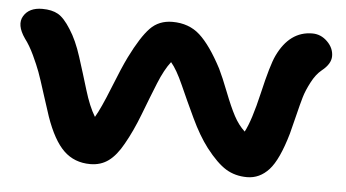

<svg xmlns="http://www.w3.org/2000/svg" viewBox="-40 -543 1059 587"><g transform="rotate(5 489.5 -250.0)"><path d="M254.9 -20Q206.1 -20 173.6 -51.3Q141.1 -82.5 116.2 -153.8Q109.4 -173.3 94.7 -220Q80.1 -266.6 72.5 -287.1Q64.9 -307.6 51.3 -336.7Q37.6 -365.7 22.9 -384.8Q-5.4 -425.3 11 -452.6Q27.3 -480 67.9 -480Q97.7 -480 116.5 -469.2Q135.3 -458.5 155.8 -425.8Q176.8 -393.6 192.6 -344Q208.5 -294.4 223.4 -244.9Q238.3 -195.3 256.8 -165Q273.4 -192.9 299.1 -257.6Q324.7 -322.3 340.8 -355Q373 -419.9 399.7 -447.5Q426.3 -475.1 467.8 -475.1Q518.6 -475.1 552.2 -444.6Q585.9 -414.1 622.1 -345.2Q634.3 -320.3 651.6 -275.9Q668.9 -231.4 683.1 -204.8Q697.3 -178.2 716.8 -160.2Q735.8 -195.8 755.9 -282.5Q775.9 -369.1 790 -398.9Q827.1 -477.1 897 -477.1Q923.3 -477.1 943.1 -457.5Q962.9 -438 962.9 -413.1Q962.9 -389.2 935.1 -367.2Q917.5 -353 904.1 -327.1Q890.6 -301.3 884.5 -280.5Q878.4 -259.8 868.9 -220.9Q859.4 -182.1 855 -166Q831.5 -84.5 803 -53.2Q774.4 -22 735.8 -22Q699.2 -22 670.9 -39.3Q642.6 -56.6 608.9 -100.1Q582 -135.3 557.4 -187.5Q532.7 -239.7 512.5 -285.4Q492.2 -331.1 474.1 -352.1Q454.6 -327.1 437 -283.7Q419.4 -240.2 398.7 -186Q377.9 -131.8 355 -91.8Q334.5 -54.7 310.8 -37.4Q287.1 -20 254.9 -20Z"/></g></svg>

Font: Shantell Sans Irregular
Style: Regular
Weight: 600
Designer: Stephen Nixon, Anya Danilova, Shantell Martin
Foundry: Arrow Type
Version: Version 1.006;[9816181b4]